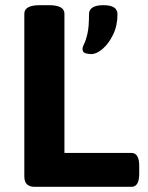

<svg xmlns="http://www.w3.org/2000/svg" viewBox="-20 -722 572 742"><path d="M114 0Q74 0 74 -40V-669Q74 -702 134 -702H169Q229 -702 229 -669V-131H488Q518 -131 518 -81V-50Q518 0 488 0ZM333 -513Q320 -513 309.5 -516.5Q299 -520 299 -533Q299 -541 305.5 -553.5Q312 -566 318 -592Q324 -618 324 -667Q324 -702 380 -702Q434 -702 434 -667Q434 -623 417 -588Q400 -553 376.5 -533Q353 -513 333 -513Z"/></svg>

Font: Asap Semi Expanded
Style: Bold
Weight: 700
Width: 6
Designer: Pablo Cosgaya
Foundry: Omnibus-Type
Version: Version 3.001; ttfautohint (v1.8.4.7-5d5b)